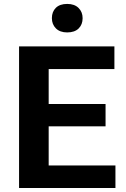

<svg xmlns="http://www.w3.org/2000/svg" viewBox="-20 -944 631 964"><path d="M75.7 0V-710.9H554.4V-597.2H224.4V-421.9H510V-309.8H224.4V-113.3H559.6V0ZM240.5 -852.8Q240.5 -885 260.4 -904.7Q280.3 -924.3 317.6 -924.3Q353.8 -924.3 374.3 -904.2Q394.8 -884 394.8 -852.8Q394.8 -820.8 374.8 -801Q354.7 -781.2 317.4 -781.2Q281 -781.2 260.7 -801.5Q240.5 -821.8 240.5 -852.8Z"/></svg>

Font: RobotoFlex
Style: Regular
Weight: 400
Designer: Berlow after Robertson
Foundry: Google
Version: Version 2.136